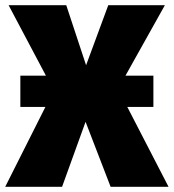

<svg xmlns="http://www.w3.org/2000/svg" viewBox="-30 -716 666 736"><path d="M616 0H394L298 -249L208 0H-10L144 -306H48V-426H146L3 -696H224L300 -466L385 -696H602L451 -426H558V-306H458Z"/></svg>

Font: FiraGO Heavy
Style: Regular
Weight: 900
Designer: bBox Type
Foundry: bBox Type GmbH
Version: Version 1.001